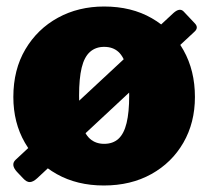

<svg xmlns="http://www.w3.org/2000/svg" viewBox="-20 -560 644 590"><path d="M94 -12Q82 -1 72 -0.5Q62 0 51 -12L32 -32Q12 -54 28 -69L513 -520Q532 -537 544 -525L578 -489Q592 -475 577 -462ZM299 10Q217 10 154.5 -25Q92 -60 56.5 -121.5Q21 -183 21 -262Q21 -346 58 -408.5Q95 -471 158 -505.5Q221 -540 300 -540Q384 -540 446.5 -504Q509 -468 544 -405.5Q579 -343 579 -262Q579 -183 543.5 -121.5Q508 -60 445 -25Q382 10 299 10ZM300 -118Q327 -118 344 -133.5Q361 -149 369 -182Q377 -215 377 -266Q377 -319 369 -352Q361 -385 344 -400.5Q327 -416 300 -416Q274 -416 256.5 -400.5Q239 -385 231 -352Q223 -319 223 -266Q223 -214 231 -181.5Q239 -149 256.5 -133.5Q274 -118 300 -118Z"/></svg>

Font: Libre Franklin Black
Style: Regular
Weight: 900
Designer: Pablo Impallari, Rodrigo Fuenzalida, Nhung Nguyen
Foundry: Impallari Type
Version: Version 3.000